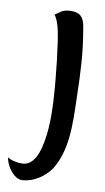

<svg xmlns="http://www.w3.org/2000/svg" viewBox="-126 -411 354 645"><g transform="rotate(5 50.5 -88.5)"><path d="M-80.1 129.9Q-73.2 135.7 -64 139.2Q-54.7 142.6 -45.9 144.5Q-34.2 146.5 -28.3 146.5Q21.5 146.5 43 41Q55.7 -20.5 55.7 -115.2V-148.4Q55.7 -204.1 51.8 -276.4Q47.9 -340.8 33.2 -361.3L55.7 -374Q65.4 -378.9 83 -378.9Q108.4 -377.9 119.6 -366.7Q130.9 -355.5 132.8 -331.1Q137.7 -275.4 137.7 -231.4Q137.7 -200.2 136.7 -181.6L135.7 -151.4Q132.8 -103.5 130.4 -60.5Q127.9 -17.6 124 11.7Q113.3 101.6 73.2 154.3Q54.7 175.8 28.8 189Q2.9 202.1 -24.4 202.1Q-40 202.1 -52.7 189.5Q-65.4 176.8 -72.8 159.7Q-80.1 142.6 -80.1 129.9Z"/></g></svg>

Font: BKP Parklife Display
Style: Regular
Weight: 400
Designer: Font Diner, Inc.; LA MECHKY PLUS GmbH
Foundry: Font Diner, Inc.; LA MECHKY PLUS GmbH
Version: Version 1.007